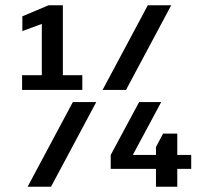

<svg xmlns="http://www.w3.org/2000/svg" viewBox="-20 -710 770 730"><path d="M64 -424H139V-619L65 -592V-648L165 -690H219V-424H293V-368H64ZM257 -322H346L174 0H85ZM542 -690H631L459 -368H370ZM401 -121 509 -322H593L485 -121H573V-151L600 -202H654V-121H707V-68H654V0H573V-68H401Z"/></svg>

Font: Mozilla Headline BETA
Style: Regular
Weight: 400
Designer: Studio DRAMA
Foundry: Studio DRAMA
Version: Version 0.100